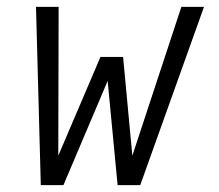

<svg xmlns="http://www.w3.org/2000/svg" viewBox="-20 -540 640 560"><path d="M99 0 85 -520H151L150 -86L273 -374H339L366 -86L509 -520H575L389 0H323L294 -304L165 0Z"/></svg>

Font: Iosevka SS04 Light Extended
Style: Italic
Weight: 300
Width: 7
Italic angle: -9°
Monospace: yes
Designer: Belleve Invis
Foundry: Belleve Invis
Version: Version 19.0.0; ttfautohint (v1.8.4)